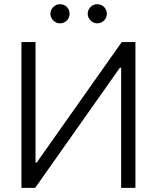

<svg xmlns="http://www.w3.org/2000/svg" viewBox="-20 -911 761 931"><path d="M152.3 -707V-123H158.2L570.3 -707H636.7V0H567.4V-583H561.5L150.4 0H84V-707ZM224.6 -843.8Q224.6 -863.3 238.3 -877Q252 -890.6 270.5 -890.6Q291 -890.6 304.2 -877.2Q317.4 -863.8 317.4 -843.8Q317.4 -825.2 304 -811.5Q290.5 -797.9 270.5 -797.9Q252.4 -797.9 238.5 -811.8Q224.6 -825.7 224.6 -843.8ZM405.3 -843.8Q405.3 -863.3 418.9 -877Q432.6 -890.6 451.2 -890.6Q471.2 -890.6 484.6 -877.2Q498 -863.8 498 -843.8Q498 -825.2 484.4 -811.5Q470.7 -797.9 451.2 -797.9Q433.1 -797.9 419.2 -811.8Q405.3 -825.7 405.3 -843.8Z"/></svg>

Font: Pretendard Light
Style: Regular
Weight: 300
Designer: Base glyphs from Inter by Rasmus Andersson; Hangeul glyphs from Noto Sans CJK(Source Han Sans) by Jang Soo-young and Kan
Foundry: Kil Hyung-jin
Version: Version 1.309